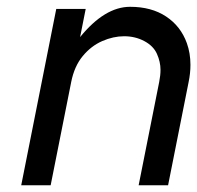

<svg xmlns="http://www.w3.org/2000/svg" viewBox="-20 -550 585 570"><path d="M130.4 0H43L147 -523.4H234.4L217.8 -439.9Q291 -529.8 366.2 -529.8Q429.7 -529.8 473.1 -501Q516.6 -472.2 534.7 -421.9Q545.4 -392.1 545.4 -357.4Q545.4 -333 540 -306.6L479 0H391.6L452.6 -306.6Q456.5 -326.2 456.5 -342.8Q456.5 -366.2 446 -389.9Q435.5 -413.6 408.4 -428Q381.3 -442.4 348.6 -442.4Q316.4 -442.4 283.4 -428Q250.5 -413.6 225.6 -383.5Q200.7 -353.5 191.4 -306.6Z"/></svg>

Font: Qaz
Style: Italic
Weight: 400
Italic angle: -11.25°
Designer: GGBotNet
Foundry: f0n7
Version: 0.70